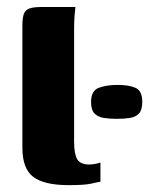

<svg xmlns="http://www.w3.org/2000/svg" viewBox="-20 -525 427 549"><path d="M176.3 4.4Q106.1 4.4 75 -19.3Q44 -42.9 44 -102.6V-451Q44 -473.5 48.1 -485Q52.2 -496.6 64.1 -500.8Q76.1 -505 99.3 -505H195.7Q195 -501.6 193.4 -482.7Q191.9 -463.8 191.9 -441.3V-120Q191.9 -84.4 200.9 -69.5Q210 -54.6 235.3 -54.6Q244.4 -54.6 254.5 -56.8Q264.5 -59 267.2 -60.3V-5.4Q260.1 -4.4 241.2 0Q222.2 4.4 176.3 4.4ZM240.4 -233.5Q240.4 -265.8 262.6 -274Q284.8 -282.2 316.5 -282.2Q348.6 -282.2 367.7 -273.7Q386.8 -265.2 386.8 -233.5Q386.8 -210.7 377.6 -200.7Q368.4 -190.6 352.2 -187.9Q336 -185.2 314.1 -185.2Q292.9 -185.2 276.3 -187.9Q259.8 -190.6 250.1 -200.7Q240.4 -210.7 240.4 -233.5Z"/></svg>

Font: Genos Thin
Style: Regular
Weight: 100
Designer: Robert E. Leuschke
Foundry: Robert E. Leuschke
Version: Version 1.010